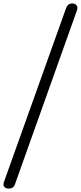

<svg xmlns="http://www.w3.org/2000/svg" viewBox="-34 -1024 473 1124"><path d="M17.5 80Q6.5 80 -1.5 75.8Q-9.5 71.5 -12.5 63Q-15.5 54.5 -11.5 43L352 -974Q358.5 -991.5 367.8 -997.8Q377 -1004 388 -1004Q398.5 -1004 406.8 -999.2Q415 -994.5 418 -985.2Q421 -976 416 -962L53.5 55Q48.5 68.5 39.2 74.2Q30 80 17.5 80Z"/></svg>

Font: Edu NSW ACT Cursive
Style: Regular
Weight: 400
Designer: Tina and Corey Anderson, Eben Sorkin, Mirko Velimirovic
Foundry: Sorkin Type Co.
Version: Version 2.000